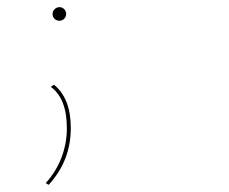

<svg xmlns="http://www.w3.org/2000/svg" viewBox="-20 -351 640 537"><path d="M127 -312Q127 -320 133 -325.5Q139 -331 146 -331Q154 -331 159.5 -325.5Q165 -320 165 -312Q165 -304 159.5 -298.5Q154 -293 146 -293Q138 -293 132.5 -298.5Q127 -304 127 -312ZM108 161Q137 129 152 89.5Q167 50 167 8Q167 -76 122 -108L131 -114Q178 -76 178 7Q178 99 116 166Z"/></svg>

Font: Ysabeau SC Hairline
Style: Regular
Weight: 100
Designer: Christian Thalmann (Catharsis Fonts)
Version: Version 0.003